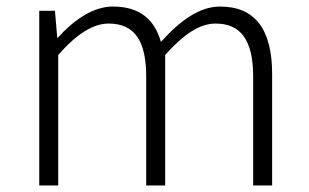

<svg xmlns="http://www.w3.org/2000/svg" viewBox="-20 -567 944 587"><path d="M100 0H158V-399C214 -463 265 -495 312 -495C391 -495 427 -443 427 -333V0H485V-399C542 -463 591 -495 639 -495C717 -495 754 -443 754 -333V0H812V-341C812 -478 759 -547 653 -547C590 -547 532 -505 472 -439C453 -505 410 -547 325 -547C264 -547 205 -505 157 -452H155L148 -534H100Z"/></svg>

Font: GenYoGothic2 TW L
Style: Regular
Weight: 300
Version: Version 2.100;PS 2.1;hotconv 16.6.51;makeotf.lib2.5.65220 DE